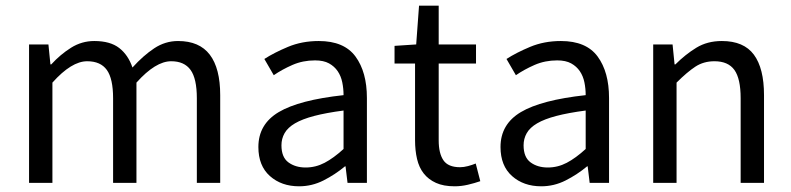

<svg xmlns="http://www.w3.org/2000/svg" viewBox="-20 -642 2778 674"><path d="M82 -486H150L157 -416H160Q192 -451 229.5 -474.5Q267 -498 311 -498Q367 -498 398.5 -473.5Q430 -449 445 -405Q483 -447 521.5 -472.5Q560 -498 605 -498Q680 -498 716.5 -450Q753 -402 753 -308V0H671V-297Q671 -366 649 -396.5Q627 -427 581 -427Q526 -427 459 -352V0H377V-297Q377 -366 355 -396.5Q333 -427 286 -427Q231 -427 164 -352V0H82Z M887 -126Q887 -206 958.5 -248.5Q1030 -291 1186 -308Q1186 -331 1181.5 -353Q1177 -375 1165.5 -392Q1154 -409 1135 -419.5Q1116 -430 1086 -430Q1043 -430 1006.5 -414Q970 -398 941 -378L908 -435Q942 -457 991 -477.5Q1040 -498 1099 -498Q1188 -498 1228 -443.5Q1268 -389 1268 -298V0H1200L1193 -58H1191Q1156 -29 1115.5 -8.5Q1075 12 1030 12Q968 12 927.5 -24Q887 -60 887 -126ZM968 -132Q968 -90 992.5 -72Q1017 -54 1053 -54Q1088 -54 1119.5 -70.5Q1151 -87 1186 -119V-254Q1125 -246 1083 -235Q1041 -224 1015.5 -209Q990 -194 979 -174.5Q968 -155 968 -132Z M1437 -419H1365V-481L1441 -486L1451 -622H1520V-486H1651V-419H1520V-149Q1520 -104 1536.5 -79.5Q1553 -55 1595 -55Q1608 -55 1623 -59Q1638 -63 1650 -68L1666 -6Q1646 1 1622.5 6.5Q1599 12 1576 12Q1537 12 1510.5 0Q1484 -12 1467.5 -33Q1451 -54 1444 -84Q1437 -114 1437 -150Z M1737 -126Q1737 -206 1808.5 -248.5Q1880 -291 2036 -308Q2036 -331 2031.5 -353Q2027 -375 2015.5 -392Q2004 -409 1985 -419.5Q1966 -430 1936 -430Q1893 -430 1856.5 -414Q1820 -398 1791 -378L1758 -435Q1792 -457 1841 -477.5Q1890 -498 1949 -498Q2038 -498 2078 -443.5Q2118 -389 2118 -298V0H2050L2043 -58H2041Q2006 -29 1965.5 -8.5Q1925 12 1880 12Q1818 12 1777.5 -24Q1737 -60 1737 -126ZM1818 -132Q1818 -90 1842.5 -72Q1867 -54 1903 -54Q1938 -54 1969.5 -70.5Q2001 -87 2036 -119V-254Q1975 -246 1933 -235Q1891 -224 1865.5 -209Q1840 -194 1829 -174.5Q1818 -155 1818 -132Z M2273 -486H2341L2348 -416H2351Q2386 -451 2424.5 -474.5Q2463 -498 2514 -498Q2591 -498 2626.5 -450Q2662 -402 2662 -308V0H2580V-297Q2580 -366 2558 -396.5Q2536 -427 2488 -427Q2450 -427 2421 -408Q2392 -389 2355 -352V0H2273Z"/></svg>

Font: Myanmar Sanpya
Style: Regular
Weight: 400
Designer: Danh Hong
Foundry: Google Inc.
Version: Version 2.00 November 22, 2015